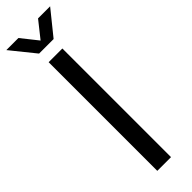

<svg xmlns="http://www.w3.org/2000/svg" viewBox="-326 -882 881 881"><g transform="rotate(-45 115.0 -441.0)"><path d="M71 0V-705H160V0ZM68 -764 -27 -881.6H51.4L135.4 -776H95L178.8 -881.6H257.2L162.2 -764Z"/></g></svg>

Font: TikTok Sans Light
Style: Regular
Weight: 300
Version: Version 4.000